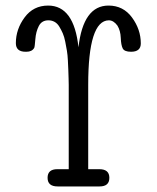

<svg xmlns="http://www.w3.org/2000/svg" viewBox="-20 -670 565 690"><path d="M37 -515Q37 -565 68.5 -607.5Q100 -650 153 -650Q246 -650 262 -500Q279 -650 370 -650Q423 -650 454.5 -607Q486 -564 486 -514Q486 -484 451 -484Q427 -484 421 -496Q415 -508 414 -534Q413 -560 402 -578Q388 -597 371 -597Q297 -596 297 -365V-62H337Q373 -62 373 -31Q373 0 338 0H187Q151 0 151 -31Q151 -62 186 -62H227V-365Q227 -370 226.5 -388.5Q226 -407 225.5 -419Q225 -431 224 -452Q223 -473 220.5 -487.5Q218 -502 214.5 -520Q211 -538 205.5 -550.5Q200 -563 193 -574.5Q186 -586 176 -591.5Q166 -597 154 -597Q130 -597 119.5 -576.5Q109 -556 107 -529Q105 -502 103 -498Q95 -484 75 -484H72Q37 -484 37 -515Z"/></svg>

Font: CMU Typewriter Text
Style: Regular
Weight: 500
Monospace: yes
Version: Version 0.7.0